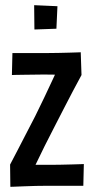

<svg xmlns="http://www.w3.org/2000/svg" viewBox="-20 -718 356 742"><path d="M85 -10 19 -82Q33 -109 48 -137.5Q63 -166 79.5 -198.5Q96 -231 116 -269Q134 -305 151 -341Q168 -377 186 -415.5Q204 -454 223 -496L295 -428Q278 -397 261.5 -365.5Q245 -334 228 -301Q211 -268 192 -231Q171 -191 152.5 -153.5Q134 -116 117 -80.5Q100 -45 85 -10ZM20 4 19 -82Q19 -82 36.5 -82Q54 -82 80 -81.5Q106 -81 132.5 -81Q159 -81 176 -81Q194 -81 216 -81.5Q238 -82 258 -82.5Q278 -83 291 -83.5Q304 -84 304 -84L302 0Q302 0 287.5 0Q273 0 250.5 0Q228 0 204 0Q180 0 161 0Q142 0 118.5 0.5Q95 1 72.5 2Q50 3 35 3.5Q20 4 20 4ZM26 -428 28 -513Q28 -513 42 -513Q56 -513 77.5 -513Q99 -513 122.5 -513Q146 -513 165 -513Q184 -513 206 -513.5Q228 -514 247.5 -514.5Q267 -515 279.5 -515.5Q292 -516 292 -516L295 -428Q295 -428 280 -428.5Q265 -429 241 -429Q217 -429 192.5 -429.5Q168 -430 149 -430Q131 -430 109.5 -429.5Q88 -429 69 -429Q50 -429 38 -428.5Q26 -428 26 -428ZM113 -604 112 -698 202 -694 198 -607Z"/></svg>

Font: Truculenta SemiBold
Style: Regular
Weight: 600
Version: Version 1.002